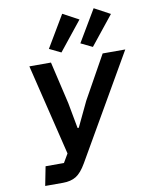

<svg xmlns="http://www.w3.org/2000/svg" viewBox="-102 -1039 870 1112"><g transform="rotate(-10 333.0 -482.5)"><path d="M94 -112H202L232 -163L102 -698H229L287 -449L315 -298H322L392 -445L533 -698H666L315 -90Q285 -38 254 -19Q223 0 177 0H72ZM299 -745 231 -778 342 -965 435 -915ZM484 -745 416 -778 527 -965 620 -915Z"/></g></svg>

Font: IBM Plex Sans SmBld
Style: Italic
Weight: 600
Italic angle: -11°
Designer: Mike Abbink, Paul van der Laan, Pieter van Rosmalen
Foundry: Bold Monday
Version: Version 3.005